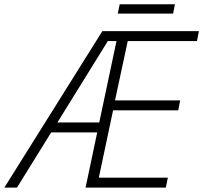

<svg xmlns="http://www.w3.org/2000/svg" viewBox="-73 -856 928 876"><path d="M-53.2 0 394 -713.9H834.5L825.7 -668.5H509.8L451.7 -397.9H749L740.2 -352.5H442.9L377.9 -45.4H692.9L683.6 0H317.4L370.6 -252H160.6L4.4 0ZM189 -297.4H379.9L458.5 -668.5H418.9ZM464.4 -793.9 473.1 -836.4H725.1L716.8 -793.9Z"/></svg>

Font: Open Sans Light
Style: Italic
Weight: 300
Italic angle: -12°
Designer: Monotype Design Team
Foundry: Monotype Imaging Inc.
Version: Version 3.003; ttfautohint (v1.8.4)